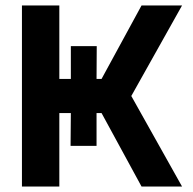

<svg xmlns="http://www.w3.org/2000/svg" viewBox="-20 -680 704 700"><path d="M60 0V-660H196.3V-392.3H238.3V-511.7H332.7L332 -392.3H350.3L496 -660H643.7L458.7 -330L643.7 0H496L350.3 -267.7H332V-148.3H237.3L238.3 -267.7H196.3V0Z"/></svg>

Font: Nata Sans
Style: Regular
Weight: 400
Designer: Daniel Uzquiano Cruz
Version: Version 1.001